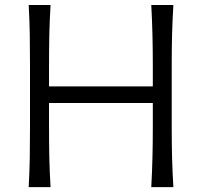

<svg xmlns="http://www.w3.org/2000/svg" viewBox="-20 -764 824 784"><path d="M97.2 0Q100.6 -62.5 101.6 -120.1Q102.5 -177.7 102.5 -246.6V-495.6Q102.5 -564.9 101.6 -622.8Q100.6 -680.7 97.2 -743.7H186.5Q182.6 -680.7 181.4 -622.8Q180.2 -564.9 180.2 -495.6V-411.1H604V-495.6Q604 -564.9 602.5 -622.8Q601.1 -680.7 597.7 -743.7H688Q684.1 -680.7 682.6 -622.8Q681.2 -564.9 681.2 -495.6V-246.6Q681.2 -177.7 682.6 -120.1Q684.1 -62.5 688 0H597.7Q601.1 -62.5 602.5 -120.1Q604 -177.7 604 -246.6V-343.3H180.2V-246.6Q180.2 -177.7 181.4 -120.1Q182.6 -62.5 186.5 0Z"/></svg>

Font: Pinar-DS1-FD Regular
Style: Regular
Weight: 400
Designer: Amin Abedi
Version: Version 3.000